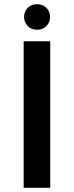

<svg xmlns="http://www.w3.org/2000/svg" viewBox="-20 -897 353 917"><path d="M93 -700H220V0H93ZM95 -816Q95 -842 112.5 -859.5Q130 -877 157 -877Q184 -877 201.5 -859.5Q219 -842 219 -816Q219 -790 201.5 -772.5Q184 -755 157 -755Q130 -755 112.5 -772.5Q95 -790 95 -816Z"/></svg>

Font: Sarabun SemiBold
Style: Regular
Weight: 600
Designer: Suppakit Chalermlarp | Katatrad Co.,Ltd.
Foundry: Cadson Demak Co.,Ltd.
Version: Version 1.000; ttfautohint (v1.6)